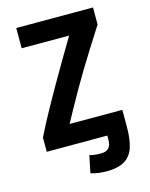

<svg xmlns="http://www.w3.org/2000/svg" viewBox="-129 -775 818 1044"><g transform="rotate(-15 280.0 -253.0)"><path d="M338 187Q324 187 299.5 184.5Q275 182 251 174L271 77Q287 82 301.5 83.5Q316 85 336 85Q365 85 379 69.5Q393 54 393 20V0H52V-80Q71 -119 93 -160.5Q115 -202 140.5 -247.5Q166 -293 195.5 -344.5Q225 -396 259 -454Q293 -512 333 -579H66V-693H498V-597Q460 -538 426.5 -484.5Q393 -431 363.5 -382.5Q334 -334 308 -288.5Q282 -243 258 -199.5Q234 -156 211 -114H508V-17Q508 52 493 97.5Q478 143 441 165Q404 187 338 187Z"/></g></svg>

Font: Ubuntu Sans Mono
Style: Bold
Weight: 700
Monospace: yes
Designer: Dalton Maag Ltd
Foundry: Dalton Maag Ltd
Version: Version 1.006